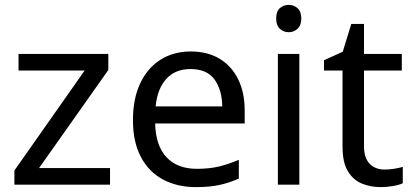

<svg xmlns="http://www.w3.org/2000/svg" viewBox="-20 -757 1693 787"><path d="M431 0H39V-58L327 -468H56V-536H424V-470L140 -68H431Z M762 -546Q831 -546 880.5 -516Q930 -486 956.5 -431.5Q983 -377 983 -304V-251H616Q618 -160 662.5 -112.5Q707 -65 787 -65Q838 -65 877.5 -74.5Q917 -84 959 -102V-25Q918 -7 878 1.5Q838 10 783 10Q707 10 648.5 -21Q590 -52 557.5 -113.5Q525 -175 525 -264Q525 -352 554.5 -415Q584 -478 637.5 -512Q691 -546 762 -546ZM761 -474Q698 -474 661.5 -433.5Q625 -393 618 -321H891Q890 -389 859 -431.5Q828 -474 761 -474Z M1164 -737Q1184 -737 1199.5 -723.5Q1215 -710 1215 -681Q1215 -653 1199.5 -639Q1184 -625 1164 -625Q1142 -625 1127 -639Q1112 -653 1112 -681Q1112 -710 1127 -723.5Q1142 -737 1164 -737ZM1207 -536V0H1119V-536Z M1556 -62Q1576 -62 1597 -65.5Q1618 -69 1631 -73V-6Q1617 1 1591 5.5Q1565 10 1541 10Q1499 10 1463.5 -4.5Q1428 -19 1406 -55Q1384 -91 1384 -156V-468H1308V-510L1385 -545L1420 -659H1472V-536H1627V-468H1472V-158Q1472 -109 1495.5 -85.5Q1519 -62 1556 -62Z"/></svg>

Font: Noto Sans Test
Style: Regular
Weight: 400
Version: Version 1.002; ttfautohint (v1.8.4.7-5d5b)